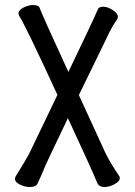

<svg xmlns="http://www.w3.org/2000/svg" viewBox="-20 -733 540 769"><path d="M397.9 16.1Q377.9 16.1 370.1 1Q354 -40 252 -259.8Q161.1 -70.8 155.3 -54.2Q141.1 -20 130.9 1Q125 16.1 99.1 16.1Q81.1 16.1 60.5 6.6Q40 -2.9 40 -17.1Q40 -22 43 -26.9Q85 -94.2 99.1 -122.1L210 -353Q84 -627 57.1 -668.9Q54.2 -674.8 54.2 -679.2Q54.2 -692.9 74.7 -702.9Q95.2 -712.9 111.8 -712.9Q135.3 -712.9 139.2 -700.2Q152.8 -664.1 253.9 -444.8Q354 -652.8 371.1 -693.8Q375 -706.1 393.1 -706.1Q411.1 -706.1 431.6 -692.6Q452.1 -679.2 452.1 -665L450.2 -657.2Q427.2 -625 408.2 -583L295.9 -352.1L401.9 -121.1Q420.9 -82 458 -26.9L460 -21Q460 -6.8 439 4.6Q418 16.1 397.9 16.1Z"/></svg>

Font: LXGW WenKai Mono Screen
Style: Regular
Weight: 400
Monospace: yes
Designer: LXGW / Fontworks Inc.
Foundry: LXGW / Fontworks Inc.
Version: Version 1.330;April 28,2024